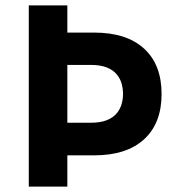

<svg xmlns="http://www.w3.org/2000/svg" viewBox="-20 -687 668 707"><path d="M86 0V-667H228V-567H327Q446 -567 510.5 -508Q575 -449 575 -341Q575 -233 510.5 -174Q446 -115 327 -115H228V0ZM228 -235H313Q350 -235 373.5 -244.5Q397 -254 410 -270Q423 -286 428 -304.5Q433 -323 433 -341Q433 -360 428 -378.5Q423 -397 410 -413Q397 -429 373.5 -438.5Q350 -448 313 -448H228Z"/></svg>

Font: Maven Pro
Style: Bold
Weight: 700
Designer: Joe Prince
Foundry: Joe Prince
Version: Version 2.103